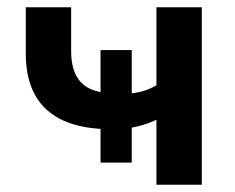

<svg xmlns="http://www.w3.org/2000/svg" viewBox="-20 -509 647 529"><path d="M411 0V-179Q388 -168 362 -161.5Q336 -155 315 -154L343 -174V-61H257V-174L287 -153Q208 -153 155.5 -176.5Q103 -200 77 -246.5Q51 -293 51 -362V-489H176V-370Q176 -328 189 -302.5Q202 -277 227 -265Q252 -253 288 -251L257 -237V-371H343V-237L316 -250Q339 -250 364 -255.5Q389 -261 411 -274V-489H536V0Z"/></svg>

Font: Nunito Sans 12pt ExtraLight
Style: Regular
Weight: 200
Designer: Vernon Adams
Foundry: Vernon Adams
Version: Version 3.101;gftools[0.9.27]